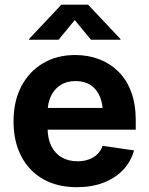

<svg xmlns="http://www.w3.org/2000/svg" viewBox="-20 -779 628 810"><path d="M304.2 10.7Q221.7 10.7 161.9 -23.4Q102.1 -57.6 69.6 -120.1Q37.1 -182.6 37.1 -267.1Q37.1 -350.6 69.3 -413.3Q101.6 -476.1 160.2 -511.5Q218.8 -546.9 297.4 -546.9Q351.6 -546.9 397.9 -529.3Q444.3 -511.7 479.2 -477.3Q514.2 -442.9 533.4 -391.4Q552.7 -339.8 552.7 -272.5V-231.9H95.2V-323.7H481.9L414.1 -299.8Q414.1 -341.8 400.9 -372.6Q387.7 -403.3 362.1 -420.2Q336.4 -437 298.8 -437Q261.2 -437 234.9 -419.9Q208.5 -402.8 194.6 -373Q180.7 -343.3 180.7 -304.7V-240.2Q180.7 -194.8 196.3 -163.1Q211.9 -131.3 240.5 -115Q269 -98.6 307.1 -98.6Q333 -98.6 354.2 -106.2Q375.5 -113.8 390.4 -128.2Q405.3 -142.6 413.1 -163.6L545.4 -144.5Q532.7 -97.7 499.8 -62.7Q466.8 -27.8 417.2 -8.5Q367.7 10.7 304.2 10.7ZM227.1 -611.3H102.5V-614.3L238.8 -759.3H351.6L488.3 -614.3V-611.3H363.8L295.4 -694.3Z"/></svg>

Font: Inter 18pt
Style: Bold
Weight: 700
Designer: Rasmus Andersson
Foundry: rsms
Version: Version 4.001;git-66647c0bb